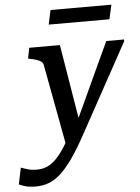

<svg xmlns="http://www.w3.org/2000/svg" viewBox="-145 -785 778 1068"><g transform="rotate(-5 244.5 -251.5)"><path d="M202 36 250 -13 288 -84 213 -538H42L30 -479L42 -476Q63 -472 78 -467Q93 -462 102.5 -454.5Q112 -447 114 -436ZM257 -74 230 -54Q200 5 174 43Q148 81 124 102.5Q100 124 76 132.5Q52 141 27 141Q-7 141 -30.5 133Q-54 125 -63 122L-82 214Q-73 219 -49 226.5Q-25 234 11 234Q49 234 82.5 222Q116 210 148.5 181Q181 152 215.5 104Q250 56 290 -16Q318 -67 346 -118Q374 -169 402.5 -221Q431 -273 459 -324Q487 -375 515 -426Q543 -477 571 -528V-538H472Q445 -480 418 -422Q391 -364 364.5 -306Q338 -248 311 -190Q284 -132 257 -74ZM178 -737H518L500 -657H161Z"/></g></svg>

Font: Roboto Serif Medium
Style: Italic
Weight: 500
Italic angle: -10°
Designer: Greg Gazdowicz
Foundry: Commercial Type
Version: Version 1.008